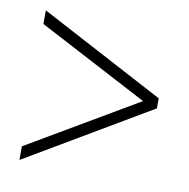

<svg xmlns="http://www.w3.org/2000/svg" viewBox="-56 -617 518 527"><g transform="rotate(10 202.5 -353.5)"><path d="M31 -183V-145L378 -350V-378L31 -562V-524L337 -363Z"/></g></svg>

Font: Noto Sans ExtraCondensed ExtraLight
Style: Italic
Weight: 200
Width: 2
Italic angle: -12°
Designer: Monotype Design Team
Foundry: Monotype Imaging Inc.
Version: Version 2.013